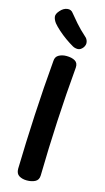

<svg xmlns="http://www.w3.org/2000/svg" viewBox="-157 -1094 632 1158"><g transform="rotate(15 159.5 -514.5)"><path d="M110 -721Q111 -747 131.5 -758.5Q152 -770 179 -770Q212 -770 232.5 -758Q253 -746 251 -717Q236 -549 227 -375.5Q218 -202 215 -33Q214 -5 192.5 6Q171 17 141 17Q113 17 93 5Q73 -7 73 -38Q77 -203 86 -376.5Q95 -550 110 -721ZM201 -836Q178 -849 152 -867.5Q126 -886 103 -906.5Q80 -927 66 -944Q52 -963 49.5 -980.5Q47 -998 67 -1020Q86 -1042 110 -1045.5Q134 -1049 148 -1029Q163 -1010 191.5 -977.5Q220 -945 256 -913Q270 -902 274 -883.5Q278 -865 265 -847Q250 -828 232.5 -828Q215 -828 201 -836Z"/></g></svg>

Font: Playpen Sans SemiBold
Style: Regular
Weight: 600
Designer: Laura Meseguer, Veronika Burian, José Scaglione
Foundry: TypeTogether
Version: Version 1.001